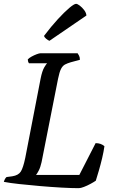

<svg xmlns="http://www.w3.org/2000/svg" viewBox="-30 -982 589 1002"><path d="M381 0Q344 0 290.5 -3Q237 -6 179 -11Q121 -16 70.5 -21.5Q20 -27 -10 -33Q-5 -50 4 -58L34 -62Q66 -67 78.5 -86.5Q91 -106 102 -159L182 -572Q190 -612 201 -630.5Q212 -649 216 -652H121Q115 -661 115 -672Q121 -679 134.5 -686.5Q148 -694 161.5 -699Q175 -704 181 -704H375Q378 -700 382.5 -691.5Q387 -683 387 -670L339 -657Q322 -652 309.5 -645.5Q297 -639 288.5 -622.5Q280 -606 273 -571L187 -136Q181 -109 172.5 -92.5Q164 -76 158 -69H384L469 -235Q497 -235 515 -219Q511 -190 503 -156.5Q495 -123 486 -92Q477 -61 470 -39Q460 -32 442.5 -22.5Q425 -13 408 -6.5Q391 0 381 0ZM228 -769Q220 -772 210.5 -780Q201 -788 200 -795Q237 -844 271.5 -881.5Q306 -919 331.5 -940.5Q357 -962 367 -962Q374 -962 386.5 -952.5Q399 -943 409.5 -929Q420 -915 421 -901Z"/></svg>

Font: Texturina
Style: Italic
Weight: 400
Italic angle: -11°
Designer: Guillermo Torres Carreño
Foundry: Omnibus-Type
Version: Version 1.002; ttfautohint (v1.8.3)